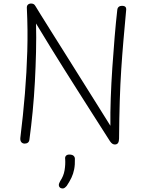

<svg xmlns="http://www.w3.org/2000/svg" viewBox="-20 -808 822 1087"><path d="M147 -21Q146 -7 138.5 -1Q131 5 120 5Q108 5 101 -3Q94 -11 95 -26Q111 -156 121 -277.5Q131 -399 134.5 -518.5Q138 -638 132 -762Q131 -775 138 -781.5Q145 -788 156 -788Q164 -788 170 -785Q176 -782 181 -773Q188 -761 212 -722.5Q236 -684 271.5 -627.5Q307 -571 349.5 -503.5Q392 -436 437 -364Q482 -292 525.5 -223Q569 -154 605 -96Q604 -168 607 -252.5Q610 -337 616 -425.5Q622 -514 629 -598Q636 -682 644 -752Q645 -763 652 -769Q659 -775 670 -775Q685 -775 690.5 -768.5Q696 -762 694 -748Q686 -661 679 -580.5Q672 -500 666.5 -416.5Q661 -333 658 -237Q655 -141 654 -24Q654 -8 648.5 1Q643 10 630 10Q623 10 616.5 6Q610 2 603 -8Q549 -93 504 -163Q459 -233 420 -295Q381 -357 343.5 -416Q306 -475 267.5 -538Q229 -601 184 -675Q186 -598 184 -514Q182 -430 177.5 -345Q173 -260 165 -177.5Q157 -95 147 -21ZM349 93Q347 81 353.5 74Q360 67 372 67Q389 67 396.5 74Q404 81 404 91Q405 124 400 150Q395 176 384.5 198Q374 220 358 244Q352 251 346.5 255Q341 259 335 259Q325 259 319 253.5Q313 248 313 240Q313 234 315.5 228.5Q318 223 321 217Q340 189 345.5 156.5Q351 124 349 93Z"/></svg>

Font: Playpen Sans ExtraLight
Style: Regular
Weight: 250
Designer: Laura Meseguer, Veronika Burian, José Scaglione
Foundry: TypeTogether
Version: Version 1.001